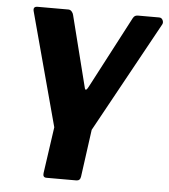

<svg xmlns="http://www.w3.org/2000/svg" viewBox="-51 -576 691 787"><g transform="rotate(5 294.5 -182.5)"><path d="M169.2 165Q153.4 165 155.8 146.7L183.1 -44L57.6 -510.3Q52.3 -530 72 -530H198.8Q206.6 -530 212.5 -523.4Q218.3 -516.7 219.7 -509.6L294.1 -214.5Q298.1 -199.9 309.6 -222.3L464.5 -517.6Q468.6 -525.1 473.6 -527.6Q478.6 -530 486.2 -530H572.3Q582.3 -530 586.9 -520.6Q591.6 -511.2 587.4 -502.9L336.8 -47L310.1 147.9Q307.7 165 292 165Z"/></g></svg>

Font: Libre Franklin Thin
Style: Italic
Weight: 100
Italic angle: -8°
Designer: Pablo Impallari, Rodrigo Fuenzalida, Nhung Nguyen
Foundry: Impallari Type
Version: Version 3.000